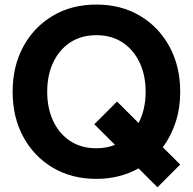

<svg xmlns="http://www.w3.org/2000/svg" viewBox="-20 -755 828 824"><path d="M34.2 -361.3Q34.2 -470.2 79.8 -554.7Q125.5 -639.2 206.5 -687.3Q287.6 -735.4 393.6 -735.4Q499.5 -735.4 580.6 -687.3Q661.6 -639.2 707.5 -554.7Q753.4 -470.2 753.4 -361.3Q753.4 -291.5 733.9 -231.2Q714.4 -170.9 678.7 -123L753.4 -48.8L655.8 48.8L574.7 -32.2Q535.6 -10.7 490.2 1Q444.8 12.7 393.6 12.7Q287.6 12.7 206.5 -35.4Q125.5 -83.5 79.8 -168Q34.2 -252.4 34.2 -361.3ZM182.6 -361.3Q182.6 -290.5 208.3 -235.8Q233.9 -181.2 281.2 -149.9Q328.6 -118.7 393.6 -118.7Q437 -118.7 473.6 -133.3L384.8 -221.7L482.4 -319.3L574.7 -227.1Q605 -285.2 605 -361.3Q605 -432.1 579.1 -486.8Q553.2 -541.5 505.9 -572.8Q458.5 -604 393.6 -604Q328.6 -604 281.2 -572.8Q233.9 -541.5 208.3 -486.8Q182.6 -432.1 182.6 -361.3Z"/></svg>

Font: Giphurs
Style: Bold
Weight: 700
Version: Version 0.920; ttfautohint (v1.8.4.7-5d5b)